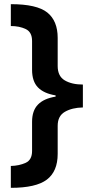

<svg xmlns="http://www.w3.org/2000/svg" viewBox="-20 -739 447 922"><path d="M32 58Q72 57 103 43Q134 29 134 -14V-154Q134 -208 162.5 -237Q191 -266 247 -275V-281Q191 -290 162.5 -319Q134 -348 134 -404V-542Q134 -585 103.5 -599.5Q73 -614 32 -614V-719Q157 -719 207 -679Q257 -639 257 -557V-422Q257 -373 291 -353Q325 -333 378 -333V-223Q326 -222 291.5 -202Q257 -182 257 -135V0Q257 84 205 123.5Q153 163 32 163Z"/></svg>

Font: Noto Sans Thai Looped UI
Style: Bold
Weight: 700
Designer: Cadson Demak Team
Foundry: Cadson Demak Co., Ltd.
Version: Version 1.000; ttfautohint (v1.8.4.7-5d5b)